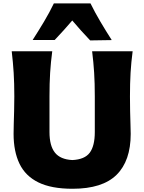

<svg xmlns="http://www.w3.org/2000/svg" viewBox="-20 -1117 865 1152"><path d="M415 15.6Q288.1 15.6 210.2 -22.7Q132.3 -61 96.9 -134.8Q61.5 -208.5 61.5 -314Q61.5 -335.4 62.5 -371.6Q63.5 -407.7 64.7 -451.4Q65.9 -495.1 65.9 -538.6Q65.9 -617.7 62 -680.4Q58.1 -743.2 50.3 -809.6H293.5Q284.7 -743.2 280.8 -680.4Q276.9 -617.7 276.9 -538.6V-324.7Q276.9 -242.2 309.6 -201.2Q342.3 -160.2 414.1 -156.7Q488.3 -160.2 518.6 -200.9Q548.8 -241.7 548.8 -324.7V-538.6Q548.8 -617.7 544.9 -680.4Q541 -743.2 532.7 -809.6H775.9Q767.1 -743.2 763.4 -680.4Q759.8 -617.7 759.8 -538.6Q759.8 -495.1 760.7 -450.7Q761.7 -406.2 762.9 -369.9Q764.2 -333.5 764.2 -313.5Q764.2 -151.9 679.4 -68.1Q594.7 15.6 415 15.6ZM521 -874.5Q492.7 -903.8 466.1 -933.8Q439.5 -963.9 413.6 -994.1Q388.2 -964.4 361.8 -935.1Q335.4 -905.8 308.1 -877H175.8Q210.9 -931.6 243.9 -986.8Q276.9 -1042 303.2 -1096.7H522.9Q549.8 -1042 582.5 -986.8Q615.2 -931.6 650.4 -876.5Z"/></svg>

Font: Pinar ExtraBold
Style: Regular
Weight: 800
Designer: Amin Abedi
Version: Version 3.000